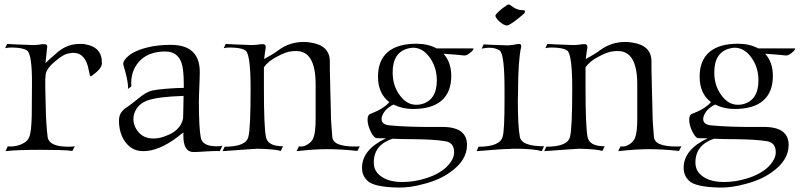

<svg xmlns="http://www.w3.org/2000/svg" viewBox="-20 -678 3613 865"><path d="M5 3 15 -19Q18 -18 27 -18Q53 -18 76 -28Q104 -40 111 -59Q117 -73 119.5 -97Q122 -121 123 -154L124 -298V-310Q124 -427 104 -449Q90 -460 55 -463Q49 -463 44 -463.5Q39 -464 34 -464Q17 -464 3 -461L12 -480Q20 -479 49.5 -478Q79 -477 130 -475Q135 -475 142.5 -475.5Q150 -476 158 -477Q167 -479 172.5 -479Q178 -479 180 -479Q193 -479 193 -468Q193 -464 192 -462L185 -393Q189 -398 203 -411Q217 -424 242 -445Q285 -480 338 -480Q345 -480 352 -480Q359 -480 366 -478Q441 -465 439 -392Q439 -368 391 -335Q390 -335 389.5 -334.5Q389 -334 388 -334Q385 -334 380 -361Q366 -440 310 -440Q306 -440 302 -439.5Q298 -439 293 -438Q266 -435 229 -402Q185 -367 185 -335Q185 -323 184 -324V-281Q184 -260 187 -158Q188 -139 189.5 -114.5Q191 -90 195 -58Q204 -17 288 -17Q297 -17 304.5 -17.5Q312 -18 317 -19L306 2Q283 -1 248.5 -2Q214 -3 169 -3H155Q56 -3 5 3Z M852 7Q806 7 806 -67Q806 -70 806 -73.5Q806 -77 807 -81Q800 -77 793.5 -71.5Q787 -66 780 -61Q696 3 625 3Q590 3 565.5 -16.5Q541 -36 528.5 -67Q516 -98 516 -133Q516 -157 526 -171Q536 -185 550 -194Q564 -203 575 -212Q601 -233 617.5 -245.5Q634 -258 650 -265Q664 -271 693 -274.5Q722 -278 754 -280Q786 -282 808 -282V-295Q808 -365 798 -394Q780 -446 725 -446Q655 -446 615 -409Q571 -368 571 -302Q571 -298 571.5 -294.5Q572 -291 572 -289L556 -277L557 -282Q557 -309 544 -357Q535 -387 535 -390Q535 -399 544 -411Q570 -445 639 -463Q665 -470 692.5 -473Q720 -476 749 -476Q880 -476 880 -354Q880 -343 879.5 -326Q879 -309 878 -286Q877 -264 876.5 -247Q876 -230 876 -219Q876 -100 885 -56Q893 -24 938 -20Q944 -19 949.5 -19Q955 -19 959 -19Q975 -19 982 -22L970 3Q960 2 945 2.5Q930 3 911 4Q871 7 852 7ZM672 -54Q694 -54 719 -62.5Q744 -71 761 -82Q799 -108 805 -147Q806 -164 806 -189.5Q806 -215 807 -246Q749 -244 708.5 -239Q668 -234 643 -225Q612 -213 596.5 -190Q581 -167 581 -142Q581 -109 605 -81.5Q629 -54 672 -54Z M983 3 992 -17Q1089 -17 1099 -62Q1104 -79 1106.5 -134Q1109 -189 1109 -281Q1109 -427 1088 -449Q1075 -460 1039 -463Q1034 -463 1028.5 -463.5Q1023 -464 1018 -464Q1000 -464 988 -461L997 -480Q1005 -479 1034.5 -478Q1064 -477 1114 -475Q1120 -475 1127 -475.5Q1134 -476 1143 -477Q1151 -479 1157 -479Q1163 -479 1165 -479Q1177 -479 1177 -468V-462Q1175 -452 1173.5 -439.5Q1172 -427 1170 -412Q1190 -423 1206.5 -433Q1223 -443 1236 -453Q1286 -489 1348 -489Q1365 -489 1381 -486Q1466 -473 1466 -401Q1466 -385 1466 -366Q1466 -347 1467 -325L1468 -276Q1469 -250 1469.5 -220.5Q1470 -191 1471 -158Q1471 -139 1473 -114Q1475 -89 1477 -62Q1479 -38 1505.5 -28Q1532 -18 1576 -18Q1585 -18 1591 -18Q1597 -18 1601 -19L1590 2Q1554 -2 1520 -4Q1486 -6 1454 -6Q1397 -6 1316 3L1327 -19Q1329 -18 1338 -18Q1352 -18 1369 -29.5Q1386 -41 1392 -57Q1402 -81 1402 -143V-298Q1402 -448 1315 -448Q1311 -448 1305.5 -448Q1300 -448 1295 -447Q1281 -446 1265 -440Q1249 -434 1230 -424Q1208 -413 1193 -400.5Q1178 -388 1169 -375V-275Q1169 -109 1178 -62Q1185 -19 1255 -19L1245 2Q1220 -6 1141 -8Q1133 -8 1093.5 -5Q1054 -2 983 3Z M1775 167Q1664 165 1635 136Q1611 113 1611 78Q1611 -4 1719 -55H1709Q1702 -55 1693 -55Q1684 -55 1674 -56Q1662 -60 1649 -88Q1636 -115 1636 -139Q1636 -161 1649 -165Q1709 -188 1734 -218Q1683 -256 1683 -333Q1683 -406 1727 -443.5Q1771 -481 1856 -481Q1908 -481 1947 -460H2112Q2113 -459 2113 -458Q2113 -452 2098 -440Q2082 -427 2071 -428Q2065 -429 2042 -431Q2019 -433 1978 -436Q2013 -398 2013 -336Q2013 -263 1969.5 -225Q1926 -187 1840 -187Q1793 -187 1753 -207Q1731 -197 1715 -179Q1699 -158 1699 -142Q1699 -116 1737 -113Q1782 -109 1827 -107.5Q1872 -106 1915 -106H1965Q2084 -109 2084 -25Q2084 45 2008 98Q1961 132 1892 150Q1829 168 1775 167ZM1855 -206Q1860 -206 1865.5 -206.5Q1871 -207 1876 -208Q1948 -225 1948 -316Q1948 -377 1913 -423Q1882 -463 1841 -463Q1832 -463 1820 -460Q1749 -443 1749 -352Q1749 -289 1784 -245Q1814 -206 1855 -206ZM1793 142Q1845 142 1896 126Q1956 108 1992 74Q2026 40 2026 8Q2026 -36 1985 -42Q1936 -50 1844 -51Q1816 -51 1792.5 -51.5Q1769 -52 1748 -53Q1664 -25 1664 54Q1664 82 1679 100Q1714 142 1793 142Z M2264 -563Q2251 -563 2230 -581Q2212 -598 2212 -607Q2212 -615 2243 -640Q2266 -658 2272 -658Q2276 -658 2283 -652Q2289 -648 2294 -644.5Q2299 -641 2304 -639Q2318 -632 2339 -632Q2345 -632 2345 -625Q2345 -621 2342 -618Q2339 -615 2331.5 -608.5Q2324 -602 2311 -592Q2274 -563 2264 -563ZM2127 3 2136 -17Q2234 -17 2245 -64Q2249 -79 2251 -119.5Q2253 -160 2253 -227V-276Q2253 -431 2232 -450Q2213 -463 2184 -463Q2177 -463 2168.5 -462Q2160 -461 2150 -459L2159 -478Q2171 -477 2196 -476Q2221 -475 2258 -474Q2265 -473 2273.5 -474Q2282 -475 2292 -476Q2303 -478 2309 -479Q2315 -480 2317 -480Q2328 -480 2328 -472V-467Q2321 -436 2317.5 -386Q2314 -336 2314 -268L2313 -227Q2313 -109 2322 -62Q2329 -19 2431 -19L2421 3Q2383 -8 2304 -8Q2298 -8 2291.5 -8Q2285 -8 2277 -7Q2261 -7 2223.5 -4.5Q2186 -2 2127 3Z M2432 3 2441 -17Q2538 -17 2548 -62Q2553 -79 2555.5 -134Q2558 -189 2558 -281Q2558 -427 2537 -449Q2524 -460 2488 -463Q2483 -463 2477.5 -463.5Q2472 -464 2467 -464Q2449 -464 2437 -461L2446 -480Q2454 -479 2483.5 -478Q2513 -477 2563 -475Q2569 -475 2576 -475.5Q2583 -476 2592 -477Q2600 -479 2606 -479Q2612 -479 2614 -479Q2626 -479 2626 -468V-462Q2624 -452 2622.5 -439.5Q2621 -427 2619 -412Q2639 -423 2655.5 -433Q2672 -443 2685 -453Q2735 -489 2797 -489Q2814 -489 2830 -486Q2915 -473 2915 -401Q2915 -385 2915 -366Q2915 -347 2916 -325L2917 -276Q2918 -250 2918.5 -220.5Q2919 -191 2920 -158Q2920 -139 2922 -114Q2924 -89 2926 -62Q2928 -38 2954.5 -28Q2981 -18 3025 -18Q3034 -18 3040 -18Q3046 -18 3050 -19L3039 2Q3003 -2 2969 -4Q2935 -6 2903 -6Q2846 -6 2765 3L2776 -19Q2778 -18 2787 -18Q2801 -18 2818 -29.5Q2835 -41 2841 -57Q2851 -81 2851 -143V-298Q2851 -448 2764 -448Q2760 -448 2754.5 -448Q2749 -448 2744 -447Q2730 -446 2714 -440Q2698 -434 2679 -424Q2657 -413 2642 -400.5Q2627 -388 2618 -375V-275Q2618 -109 2627 -62Q2634 -19 2704 -19L2694 2Q2669 -6 2590 -8Q2582 -8 2542.5 -5Q2503 -2 2432 3Z M3224 167Q3113 165 3084 136Q3060 113 3060 78Q3060 -4 3168 -55H3158Q3151 -55 3142 -55Q3133 -55 3123 -56Q3111 -60 3098 -88Q3085 -115 3085 -139Q3085 -161 3098 -165Q3158 -188 3183 -218Q3132 -256 3132 -333Q3132 -406 3176 -443.5Q3220 -481 3305 -481Q3357 -481 3396 -460H3561Q3562 -459 3562 -458Q3562 -452 3547 -440Q3531 -427 3520 -428Q3514 -429 3491 -431Q3468 -433 3427 -436Q3462 -398 3462 -336Q3462 -263 3418.5 -225Q3375 -187 3289 -187Q3242 -187 3202 -207Q3180 -197 3164 -179Q3148 -158 3148 -142Q3148 -116 3186 -113Q3231 -109 3276 -107.5Q3321 -106 3364 -106H3414Q3533 -109 3533 -25Q3533 45 3457 98Q3410 132 3341 150Q3278 168 3224 167ZM3304 -206Q3309 -206 3314.5 -206.5Q3320 -207 3325 -208Q3397 -225 3397 -316Q3397 -377 3362 -423Q3331 -463 3290 -463Q3281 -463 3269 -460Q3198 -443 3198 -352Q3198 -289 3233 -245Q3263 -206 3304 -206ZM3242 142Q3294 142 3345 126Q3405 108 3441 74Q3475 40 3475 8Q3475 -36 3434 -42Q3385 -50 3293 -51Q3265 -51 3241.5 -51.5Q3218 -52 3197 -53Q3113 -25 3113 54Q3113 82 3128 100Q3163 142 3242 142Z"/></svg>

Font: Gideon Roman
Style: Regular
Weight: 400
Designer: Robert E. Leuschke
Foundry: Robert E. Leuschke
Version: Version 2.010